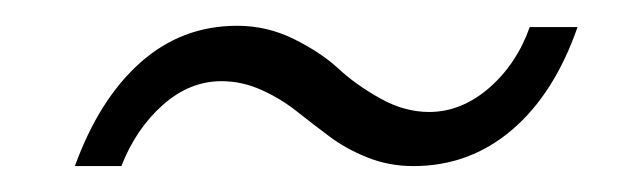

<svg xmlns="http://www.w3.org/2000/svg" viewBox="-20 -397 490 149"><path d="M38.1 -268.1Q57.1 -320.3 89.1 -348.6Q121.1 -377 164.1 -377Q187.5 -377 208.5 -366.5Q229.5 -356 242.9 -343.5Q256.3 -331.1 275.1 -320.6Q293.9 -310.1 313 -310.1Q337.9 -310.1 359.4 -328.6Q380.9 -347.2 391.1 -376H428.2Q410.2 -324.2 377.2 -296.1Q344.2 -268.1 300.8 -268.1Q281.7 -268.1 264.9 -274.9Q248 -281.7 235.4 -291.3Q222.7 -300.8 210.4 -310.5Q198.2 -320.3 183.1 -327.1Q168 -334 151.9 -334Q127 -334 106.2 -315.4Q85.4 -296.9 74.2 -268.1Z"/></svg>

Font: SVN-Poppins ExtraLight
Style: Italic
Weight: 200
Italic angle: -10°
Designer: Ninad Kale (Devanagari), Jonny Pinhorn (Latin)
Foundry: Indian Type Foundry
Version: Version 3.002 2017